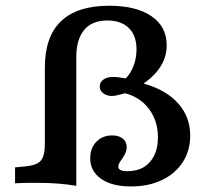

<svg xmlns="http://www.w3.org/2000/svg" viewBox="-20 -651 745 682"><path d="M444.9 11.3Q377.8 11.3 339.1 -15.8Q300.4 -42.9 300.4 -89.1Q300.4 -124.9 322.2 -147.4Q344 -170 378.6 -170Q401.8 -170 415.9 -159Q430 -147.9 430 -129.1Q430 -117.3 425.5 -107.5Q421 -97.7 415.1 -89.2Q409.1 -80.6 404.6 -73.4Q400.1 -66.1 400.1 -59.2Q400.1 -42.9 432.6 -42.9Q466.4 -42.9 490.6 -57.3Q514.7 -71.8 527.9 -98.9Q541 -126 541 -162.9Q541 -220.7 510.1 -262.9Q479.2 -305 424.9 -319.7Q406.7 -315.2 396 -312.6Q385.3 -310.1 377.4 -310.1Q359.1 -310.1 346.7 -319.7Q334.3 -329.3 334.3 -343.9Q334.3 -359.3 347.5 -368.5Q360.7 -377.8 381.4 -377.8Q389.8 -377.8 400.9 -376.4Q411.9 -375 426.5 -372.5Q444.7 -390.5 454.8 -417.9Q464.9 -445.4 464.9 -475.6Q464.9 -524.4 437.7 -551.3Q410.6 -578.2 360.9 -578.2Q307.2 -578.2 279.1 -544.8Q251 -511.5 251 -447.3V0V9.2Q223.1 4 187.2 1.2Q151.4 -1.6 108.8 -1.6Q82.2 -1.6 65.4 -1.2Q48.7 -0.8 33.5 0V-56.5L70.2 -60Q111.1 -64 125.2 -80.6Q139.4 -97.3 139.4 -141.7V-411.7Q139.4 -520.7 196.8 -575.7Q254.2 -630.6 367.9 -630.6Q463.9 -630.6 518 -593.5Q572.1 -556.4 572.1 -490.3Q572.1 -450.5 551.3 -416.4Q530.6 -382.3 489.8 -354.3Q569.8 -331.9 612.7 -283.9Q655.6 -236 655.6 -169.3Q655.6 -115.8 629.1 -74.9Q602.5 -34.1 555.1 -11.4Q507.7 11.3 444.9 11.3Z"/></svg>

Font: Playfair 5pt SemiExpanded Light
Style: Regular
Weight: 300
Width: 6
Designer: Claus Eggers Sørensen
Foundry: Claus Eggers Sørensen
Version: Version 2.203